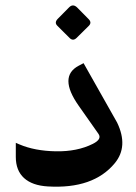

<svg xmlns="http://www.w3.org/2000/svg" viewBox="-20 -684 509 718"><path d="M409.2 -73.7Q329.1 23.4 158.7 13.2Q100.6 9.8 69.8 -18.3Q39.1 -46.4 39.1 -97.2V-149.9L52.7 -144Q109.9 -119.6 188.5 -118.2Q268.6 -116.7 327.1 -146Q362.3 -163.6 348.1 -183.6L273.9 -289.1Q197.8 -397.5 273.9 -438L292.5 -447.8L418 -225.6Q460.9 -136.2 409.2 -73.7ZM268.4 -656.1 311.6 -612.3Q324.3 -599.6 312.1 -587.4L266.2 -542Q252.9 -529.3 240.2 -542L194.7 -587.4Q182 -599.6 196.4 -614L238.5 -656.6Q252.9 -671 268.4 -656.1Z"/></svg>

Font: Gandom
Style: Bold
Weight: 700
Foundry: DejaVu fonts team - Redesigned by Saber Rastikerdar - Based on Samim Font
Version: Version 0.3